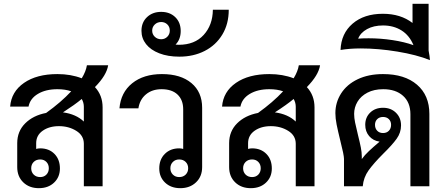

<svg xmlns="http://www.w3.org/2000/svg" viewBox="-20 -973 2333 1003"><path d="M476 -518Q516 -475 516 -412V0H418V-222Q418 -265 378.5 -289.5Q339 -314 288 -314Q237 -314 203 -290Q169 -266 169 -225V-195Q179 -198 190 -198Q236 -198 264.5 -169Q293 -140 293 -93Q293 -48 262.5 -19Q232 10 183 10Q133 10 101.5 -20.5Q70 -51 70 -100V-225Q70 -287 111.5 -328.5Q153 -370 221 -383Q299 -439 352 -496Q321 -507 280 -507Q219 -507 178 -482.5Q137 -458 129 -416H33Q39 -494 105.5 -540Q172 -586 280 -586Q350 -586 407 -564Q429 -600 434 -632H545Q537 -580 476 -518ZM418 -415Q418 -437 407 -456Q371 -426 309 -386Q377 -377 418 -338ZM190 -140Q169 -140 156 -127Q143 -114 143 -94Q143 -74 156 -61Q169 -48 190 -48Q210 -48 222.5 -61Q235 -74 235 -94Q235 -114 222.5 -127Q210 -140 190 -140Z M1036 -410V-100Q1036 -51 1004 -20.5Q972 10 922 10Q873 10 842.5 -19Q812 -48 812 -93Q812 -140 841 -169Q870 -198 916 -198Q927 -198 937 -195V-402Q937 -451 907.5 -479Q878 -507 824 -507Q775 -507 742.5 -480Q710 -453 703 -407H604Q611 -490 670.5 -538Q730 -586 826 -586Q924 -586 980 -539Q1036 -492 1036 -410ZM963 -94Q963 -114 950 -127Q937 -140 916 -140Q896 -140 883 -127Q870 -114 870 -94Q870 -74 883 -61Q896 -48 916 -48Q937 -48 950 -61Q963 -74 963 -94Z M1175 -922Q1175 -848 1141.5 -792.5Q1108 -737 1049.5 -707Q991 -677 917 -677Q857 -677 812 -694.5Q767 -712 743 -742.5Q719 -773 719 -812Q719 -856 748 -883.5Q777 -911 822 -911Q867 -911 895.5 -883.5Q924 -856 924 -811Q924 -767 897 -740Q902 -739 914 -739Q997 -739 1044 -790.5Q1091 -842 1092 -922ZM822 -768Q841 -768 854 -781Q867 -794 867 -813Q867 -833 854 -845.5Q841 -858 822 -858Q802 -858 788.5 -845Q775 -832 775 -813Q775 -794 788.5 -781Q802 -768 822 -768Z M1583 -518Q1623 -475 1623 -412V0H1525V-222Q1525 -265 1485.5 -289.5Q1446 -314 1395 -314Q1344 -314 1310 -290Q1276 -266 1276 -225V-195Q1286 -198 1297 -198Q1343 -198 1371.5 -169Q1400 -140 1400 -93Q1400 -48 1369.5 -19Q1339 10 1290 10Q1240 10 1208.5 -20.5Q1177 -51 1177 -100V-225Q1177 -287 1218.5 -328.5Q1260 -370 1328 -383Q1406 -439 1459 -496Q1428 -507 1387 -507Q1326 -507 1285 -482.5Q1244 -458 1236 -416H1140Q1146 -494 1212.5 -540Q1279 -586 1387 -586Q1457 -586 1514 -564Q1536 -600 1541 -632H1652Q1644 -580 1583 -518ZM1525 -415Q1525 -437 1514 -456Q1478 -426 1416 -386Q1484 -377 1525 -338ZM1297 -140Q1276 -140 1263 -127Q1250 -114 1250 -94Q1250 -74 1263 -61Q1276 -48 1297 -48Q1317 -48 1329.5 -61Q1342 -74 1342 -94Q1342 -114 1329.5 -127Q1317 -140 1297 -140Z M2223 -378V0H2124V-376Q2124 -438 2085.5 -472.5Q2047 -507 1982 -507Q1934 -507 1899.5 -489Q1865 -471 1847.5 -441.5Q1830 -412 1830 -378Q1830 -357 1835 -333Q1840 -309 1850 -268Q1860 -228 1865 -202.5Q1870 -177 1870 -156V-142Q1885 -163 1907.5 -184Q1930 -205 1963 -233Q1929 -238 1908.5 -262Q1888 -286 1888 -321Q1888 -360 1914 -385Q1940 -410 1981 -410Q2022 -410 2048.5 -384Q2075 -358 2075 -318Q2075 -280 2052 -248Q2029 -216 1982 -170Q1932 -120 1905.5 -83Q1879 -46 1875 0H1777V-143Q1777 -163 1758 -237Q1745 -290 1738.5 -322.5Q1732 -355 1732 -382Q1732 -438 1762 -485Q1792 -532 1848.5 -559Q1905 -586 1981 -586Q2094 -586 2158.5 -530.5Q2223 -475 2223 -378ZM1981 -278Q2000 -278 2011.5 -290Q2023 -302 2023 -321Q2023 -339 2011.5 -350.5Q2000 -362 1981 -362Q1962 -362 1950.5 -350.5Q1939 -339 1939 -321Q1939 -302 1950.5 -290Q1962 -278 1981 -278Z M2226 -659Q2156 -687 2056 -703.5Q1956 -720 1864 -720Q1807 -720 1759 -712Q1762 -798 1822 -849.5Q1882 -901 1980 -901Q2073 -901 2135 -853V-953H2219V-709Q2225 -677 2226 -659ZM2140 -737Q2119 -788 2077.5 -814Q2036 -840 1981 -840Q1932 -840 1897.5 -821Q1863 -802 1851 -771Q1868 -773 1906 -773Q1968 -773 2030.5 -763.5Q2093 -754 2140 -737Z"/></svg>

Font: Sarabun Medium
Style: Regular
Weight: 500
Designer: Suppakit Chalermlarp | Katatrad Co.,Ltd.
Foundry: Cadson Demak Co.,Ltd.
Version: Version 1.000; ttfautohint (v1.6)